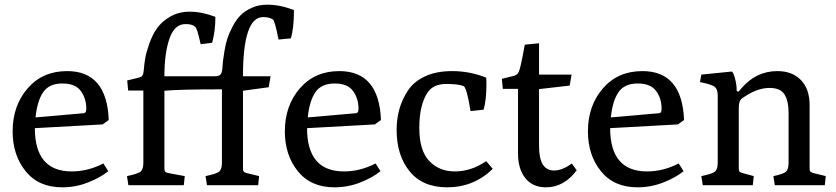

<svg xmlns="http://www.w3.org/2000/svg" viewBox="-20 -792 3574 821"><path d="M34 -230Q34 -340 98 -414Q162 -488 267 -488Q437 -488 445 -279L419 -260L129 -244Q129 -59 287 -59Q356 -59 422 -93L443 -60Q410 -33 357 -12Q304 9 246 9Q145 9 89.5 -60Q34 -129 34 -230ZM132 -290 339 -308Q349 -309 349 -327Q349 -371 325.5 -403Q302 -435 247 -435Q190 -435 164.5 -397.5Q139 -360 132 -290Z M1019 -404V-72Q1019 -65 1020 -62Q1021 -59 1025 -56Q1029 -53 1039 -51L1088 -39L1084 0H865L859 -39Q908 -49 918.5 -59.5Q929 -70 929 -96V-410Q747 -410 683 -404V-72Q683 -62 687 -57.5Q691 -53 705 -51L770 -39L766 0H529L523 -39Q572 -49 582.5 -59.5Q593 -70 593 -96V-405H528L524 -448L573 -460Q586 -463 590 -471Q594 -479 595 -495Q597 -519 601 -543Q605 -567 618.5 -605.5Q632 -644 652 -672Q672 -700 708 -721Q744 -742 791 -742Q843 -742 901 -720Q901 -658 887 -609L838 -603Q823 -673 814 -678Q803 -689 773 -689Q726 -689 704.5 -626.5Q683 -564 683 -466H899Q918 -466 924 -475Q930 -484 931 -501Q932 -518 933.5 -531.5Q935 -545 940 -575Q945 -605 952.5 -628Q960 -651 975 -679.5Q990 -708 1009 -727Q1028 -746 1057.5 -759Q1087 -772 1123 -772Q1177 -772 1237 -749Q1237 -673 1224 -628L1171 -623Q1155 -704 1147 -709Q1131 -719 1105 -719Q1019 -719 1019 -466H1137L1129 -419Z M1198 -230Q1198 -340 1262 -414Q1326 -488 1431 -488Q1601 -488 1609 -279L1583 -260L1293 -244Q1293 -59 1451 -59Q1520 -59 1586 -93L1607 -60Q1574 -33 1521 -12Q1468 9 1410 9Q1309 9 1253.5 -60Q1198 -129 1198 -230ZM1296 -290 1503 -308Q1513 -309 1513 -327Q1513 -371 1489.5 -403Q1466 -435 1411 -435Q1354 -435 1328.5 -397.5Q1303 -360 1296 -290Z M1676 -236Q1676 -283 1687.5 -324.5Q1699 -366 1724 -404.5Q1749 -443 1797.5 -465.5Q1846 -488 1913 -488Q1989 -488 2059 -460Q2060 -452 2060 -432Q2060 -365 2048 -323L1992 -317Q1976 -418 1962 -424Q1941 -433 1887 -433Q1833 -433 1808 -396Q1773 -343 1773 -245Q1773 -148 1815.5 -103.5Q1858 -59 1925 -59Q1995 -59 2059 -103L2087 -70Q2006 9 1892 9Q1787 9 1731.5 -59.5Q1676 -128 1676 -236Z M2195 -137V-412H2130L2126 -455L2175 -467Q2192 -471 2198 -484Q2206 -500 2224 -601L2285 -607V-473H2424L2416 -426L2285 -411V-167Q2285 -63 2349 -63Q2385 -63 2425 -93L2446 -64Q2392 9 2314 9Q2258 9 2226.5 -30Q2195 -69 2195 -137Z M2494 -230Q2494 -340 2558 -414Q2622 -488 2727 -488Q2897 -488 2905 -279L2879 -260L2589 -244Q2589 -59 2747 -59Q2816 -59 2882 -93L2903 -60Q2870 -33 2817 -12Q2764 9 2706 9Q2605 9 2549.5 -60Q2494 -129 2494 -230ZM2592 -290 2799 -308Q2809 -309 2809 -327Q2809 -371 2785.5 -403Q2762 -435 2707 -435Q2650 -435 2624.5 -397.5Q2599 -360 2592 -290Z M2985 0 2979 -39Q3028 -49 3038.5 -59.5Q3049 -70 3049 -96V-384Q3049 -410 3036.5 -420.5Q3024 -431 2973 -441L2979 -473L3108 -486Q3115 -486 3122.5 -458Q3130 -430 3130 -409V-403L3138 -400L3150 -414Q3213 -488 3304 -488Q3368 -488 3405 -449.5Q3442 -411 3442 -342V-72Q3442 -65 3443 -62Q3444 -59 3448.5 -56Q3453 -53 3462 -51L3511 -39L3507 0H3293L3287 -39Q3332 -48 3342 -59Q3352 -70 3352 -96V-312Q3352 -359 3335 -387.5Q3318 -416 3270 -416Q3219 -416 3161 -377Q3152 -371 3148.5 -367.5Q3145 -364 3142 -355Q3139 -346 3139 -331V-73Q3139 -62 3142.5 -58Q3146 -54 3159 -51L3203 -39L3199 0Z"/></svg>

Font: Poly
Style: Regular
Weight: 400
Designer: Jos Nicols Silva Schwarzenberg
Foundry: Jose Nicolas Silva Schwarzenberg
Version: Version 1.001